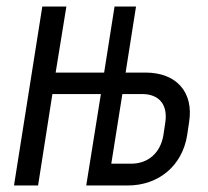

<svg xmlns="http://www.w3.org/2000/svg" viewBox="-20 -570 640 590"><path d="M23 0H97L141 -281H290L245 0H372C468 0 540 -61 555 -154L561 -194C576 -287 522 -347 427 -347H366L398 -550H332L300 -347H151L184 -550H110ZM322 -67 356 -281H417C470 -281 496 -247 488 -194L482 -154C473 -101 436 -67 383 -67Z"/></svg>

Font: JetBrains Mono Light
Style: Italic
Weight: 336
Italic angle: -9°
Monospace: yes
Designer: Philipp Nurullin, Konstantin Bulenkov
Foundry: JetBrains
Version: Version 2.305